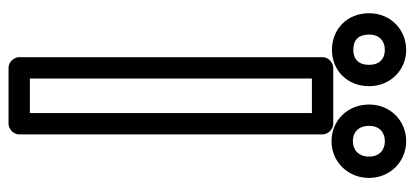

<svg xmlns="http://www.w3.org/2000/svg" viewBox="-281 -666 972 450"><g transform="rotate(90 205.0 -441.0)"><path d="M245 -25H164V-686H245ZM270 25C281 25 295 15 295 0V-711C295 -722 285 -736 270 -736H139C128 -736 114 -726 114 -711V0C114 11 124 25 139 25ZM97 -783C74 -783 61 -795 61 -820C61 -844 76 -857 97 -857C118 -857 132 -844 132 -820C132 -795 118 -783 97 -783ZM97 -733C145 -733 182 -769 182 -820C182 -870 144 -907 97 -907C50 -907 11 -871 11 -820C11 -768 49 -733 97 -733ZM311 -782C290 -782 275 -795 275 -820C275 -844 290 -857 311 -857C332 -857 347 -844 347 -820C347 -795 331 -782 311 -782ZM311 -732C359 -732 397 -770 397 -820C397 -870 358 -907 311 -907C264 -907 225 -871 225 -820C225 -769 263 -732 311 -732Z"/></g></svg>

Font: Asimov
Style: NarOu
Weight: 500
Designer: Google
Version: Version 2.000980; 2014